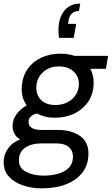

<svg xmlns="http://www.w3.org/2000/svg" viewBox="-44 -803 614 1055"><path d="M185 232Q131 232 83 216Q35 200 5.5 168Q-24 136 -24 88Q-24 47 0 13Q24 -21 67 -37Q46 -48 35.5 -68Q25 -88 25 -109Q25 -147 48 -177Q71 -207 103 -224Q87 -246 80 -272.5Q73 -299 76 -332Q81 -387 109.5 -426.5Q138 -466 184.5 -487Q231 -508 288 -508Q330 -508 366 -496H550L538 -425H452Q463 -405 467.5 -381.5Q472 -358 470 -332Q465 -275 435 -236Q405 -197 358.5 -176.5Q312 -156 257 -156Q229 -156 204.5 -162Q180 -168 160 -179Q140 -176 126.5 -164Q113 -152 113 -133Q113 -89 186 -89H274Q348 -89 395 -56.5Q442 -24 442 41Q442 101 410 143.5Q378 186 320.5 209Q263 232 185 232ZM195 162Q239 162 276 151.5Q313 141 335 118Q357 95 357 58Q357 25 334 5Q311 -15 266 -15H181Q130 -15 95 8Q60 31 60 79Q60 121 100 141.5Q140 162 195 162ZM261 -226Q313 -226 349 -256Q385 -286 389 -332Q393 -378 362.5 -408Q332 -438 280 -438Q228 -438 194 -408Q160 -378 156 -332Q152 -286 179.5 -256Q207 -226 261 -226ZM397 -783 390 -743Q367 -743 351.5 -729Q336 -715 332 -686L330 -672H375L361 -595H280Q279 -606 278 -616.5Q277 -627 277 -637Q277 -665 283.5 -691Q290 -717 304.5 -738Q319 -759 341.5 -771Q364 -783 397 -783Z"/></svg>

Font: Rethink Sans
Style: Italic
Weight: 400
Italic angle: -10°
Designer: The Rethink Sans project authors (Hans Thiessen). DM Sans designed by Colophon Foundry.
Foundry: Rethink Communications LLC
Version: Version 1.001